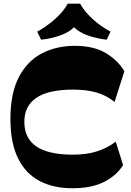

<svg xmlns="http://www.w3.org/2000/svg" viewBox="-20 -988 697 1022"><path d="M365 14Q264 14 190.3 -24.9Q116.5 -63.8 76 -145.3Q35.5 -226.8 35.5 -355Q35.5 -491 79.9 -576.7Q124.3 -662.5 201.8 -703.2Q279.3 -744 378 -744Q478.5 -744 542.5 -705.9Q606.5 -667.8 642 -609L589.8 -445Q547.5 -480 494.5 -495.5Q441.5 -511 369.8 -511Q237.3 -511 173.4 -467.3Q109.5 -423.5 109.5 -339.8Q109.5 -252.7 172.7 -209Q236 -165.2 366 -164.7Q440.8 -164.5 497.3 -182.7Q553.8 -201 596 -234.2L635.2 -109.2Q601.2 -54.3 534.9 -20.1Q468.5 14 365 14ZM198.5 -776.8 178 -819.5Q231 -848.7 275.1 -888.5Q319.3 -928.2 340.5 -968.5H406.7Q428.2 -928.2 471.5 -888.4Q514.7 -848.5 568.5 -819.5L548 -776.8Q509.5 -781 471.7 -791.5Q434 -802 404.4 -819.5Q374.8 -837 360 -861.3H388.8Q364 -824.3 309.9 -803.1Q255.8 -782 198.5 -776.8Z"/></svg>

Font: Savate ExtraLight
Style: Regular
Weight: 200
Designer: Max Esnée
Foundry: Plomb Type
Version: Version 2.000